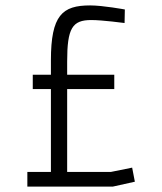

<svg xmlns="http://www.w3.org/2000/svg" viewBox="-20 -689 600 709"><path d="M441 -654C441 -654 360 -669 313 -669C210 -669 168 -633 168 -466V-413H101V-360H168V-54H81V0H397L478 -18L468 -70L389 -54H228V-360H402V-413H228V-462C228 -585 247 -615 317 -615C358 -615 440 -604 440 -604L441 -654Z"/></svg>

Font: RazerF5 Light
Style: Regular
Weight: 300
Foundry: Razer Inc.
Version: Version 2